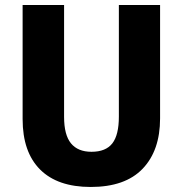

<svg xmlns="http://www.w3.org/2000/svg" viewBox="-20 -734 726 764"><path d="M617 -263Q617 -135 547.5 -62.5Q478 10 341 10Q209 10 139.5 -59.5Q70 -129 70 -260V-714H235V-269Q235 -197 262.5 -163.5Q290 -130 344 -130Q401 -130 427 -163.5Q453 -197 453 -270V-714H617Z"/></svg>

Font: Noto Sans Khmer UI SemiCondensed ExtraBold
Style: Regular
Weight: 800
Width: 4
Designer: Danh Hong and the Monotype Design Team
Foundry: Monotype Imaging Inc.
Version: Version 2.002; ttfautohint (v1.8.4.7-5d5b)